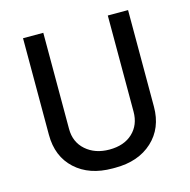

<svg xmlns="http://www.w3.org/2000/svg" viewBox="-103 -787 886 897"><g transform="rotate(-15 340.0 -338.0)"><path d="M86 -686H184V-221Q184 -157 228.5 -118Q273 -79 342 -79Q413 -79 454.5 -118Q496 -157 496 -221V-686H594V-219Q594 -115 526 -52.5Q458 10 346 10H333Q221 10 153.5 -52Q86 -114 86 -219Z"/></g></svg>

Font: Chivo
Style: Regular
Weight: 400
Designer: Hector Gatti
Foundry: Omnibus-Type
Version: Version 1.007;PS 001.007;hotconv 1.0.88;makeotf.lib2.5.64775